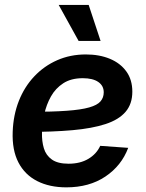

<svg xmlns="http://www.w3.org/2000/svg" viewBox="-20 -766 604 797"><path d="M255.4 11.7Q185.5 11.7 134.3 -14.4Q83 -40.5 56.4 -91.8Q29.8 -143.1 32.7 -219.2Q35.2 -288.6 58.3 -347.2Q81.5 -405.8 122.3 -449Q163.1 -492.2 217.5 -516.1Q272 -540 336.4 -540Q392.6 -540 436 -522Q479.5 -503.9 504.4 -469.5Q529.3 -435.1 529.3 -385.3Q529.3 -334.5 501.2 -301.8Q473.1 -269 418 -251Q362.8 -232.9 281 -225.6Q199.2 -218.3 91.8 -218.3L106 -301.8Q197.8 -301.8 257.3 -306.2Q316.9 -310.5 350.3 -320.1Q383.8 -329.6 397.2 -345.2Q410.6 -360.8 410.6 -382.8Q410.6 -410.2 387.9 -425.8Q365.2 -441.4 323.7 -441.4Q274.9 -441.4 242.7 -420.4Q210.4 -399.4 191.4 -365.5Q172.4 -331.5 163.8 -292Q155.3 -252.4 154.3 -215.3Q153.3 -179.7 162.1 -150.4Q170.9 -121.1 195.3 -103.8Q219.7 -86.4 264.6 -86.4Q313 -86.4 346.9 -106.7Q380.9 -127 396 -160.6L512.2 -152.3Q484.4 -78.1 417.5 -33.2Q350.6 11.7 255.4 11.7ZM306.2 -596.2 223.6 -745.6H348.1L397.5 -596.2Z"/></svg>

Font: Inter 24pt SemiBold
Style: Italic
Weight: 600
Italic angle: -9.3988°
Designer: Rasmus Andersson
Foundry: rsms
Version: Version 4.001;git-66647c0bb